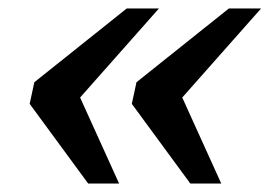

<svg xmlns="http://www.w3.org/2000/svg" viewBox="-20 -502 638 453"><path d="M131 -229 149 -316 261 -69H188L50 -257L61 -308L279 -482H355ZM372 -229 390 -316 502 -69H429L291 -257L302 -308L520 -482H596Z"/></svg>

Font: Roboto Serif Medium
Style: Italic
Weight: 500
Italic angle: -10°
Designer: Greg Gazdowicz
Foundry: Commercial Type
Version: Version 1.008